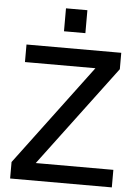

<svg xmlns="http://www.w3.org/2000/svg" viewBox="-60 -947 710 992"><g transform="rotate(5 295.0 -450.5)"><path d="M30.5 0V-85.5L420 -606H54.5V-697H546V-612L155.5 -91H558V0ZM241.5 -782V-901H352.5V-782Z"/></g></svg>

Font: HK Grotesk Medium
Style: Regular
Weight: 500
Designer: Alfredo Marco Pradil
Foundry: Hanken Design Co.
Version: Version 3.001;FEAKit 1.0